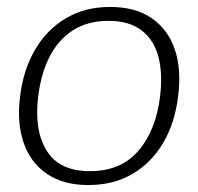

<svg xmlns="http://www.w3.org/2000/svg" viewBox="-20 -527 571 553"><path d="M297 -507Q370 -507 417 -474.5Q464 -442 483.5 -384.5Q503 -327 493 -250Q484 -173 450 -115.5Q416 -58 361.5 -26Q307 6 234 6Q163 6 115.5 -26Q68 -58 48 -116Q28 -174 38 -250Q47 -326 81 -384Q115 -442 170 -474.5Q225 -507 297 -507ZM239 -34Q328 -34 378.5 -92.5Q429 -151 441 -249Q449 -316 436 -364.5Q423 -413 387 -440Q351 -467 293 -467Q233 -467 190.5 -440Q148 -413 123 -364Q98 -315 90 -249Q78 -152 114.5 -93Q151 -34 239 -34Z"/></svg>

Font: Aleo Light
Style: Italic
Weight: 300
Italic angle: -7°
Designer: Alessio Laiso
Foundry: Alessio Laiso
Version: Version 2.001;gftools[0.9.29]